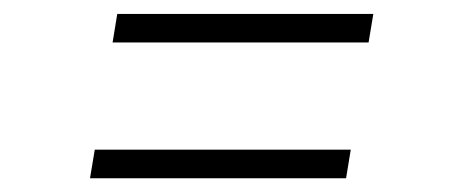

<svg xmlns="http://www.w3.org/2000/svg" viewBox="-20 -424 667 279"><path d="M143.6 -362.3 150.4 -403.8H522.5L515.6 -362.3ZM110.8 -165 117.7 -206.5H489.7L482.9 -165Z"/></svg>

Font: Inter 20pt ExtraLight
Style: Italic
Weight: 250
Italic angle: -9.3988°
Version: Version 4.001;git-66647c0bb